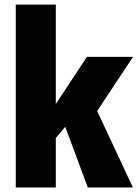

<svg xmlns="http://www.w3.org/2000/svg" viewBox="-20 -830 614 850"><path d="M49.8 0V-809.6H227.1V-369.6L364.7 -578.1H568.8L410.2 -338.4L568.4 0H368.7L269 -268.6L227.1 -219.2V0Z"/></svg>

Font: Oswald
Style: Heavy
Weight: 800
Designer: Vernon Adams
Foundry: Vernon Adams
Version: 3.0; ttfautohint (v0.95) -l 8 -r 50 -G 200 -x 0 -w "G" -W -c